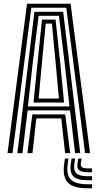

<svg xmlns="http://www.w3.org/2000/svg" viewBox="-20 -820 522 1028"><path d="M20.2 0 124.8 -800H357.8L462.2 0H435.5L334.8 -778.5H147.8L47 0ZM73 0 164.2 -756.8H318.2L409.5 0H382.2L354.8 -228.8H127.8L100.2 0ZM129.5 -250H352L326.5 -480.2L295.5 -735.5H187L155 -480.2ZM159.5 -271.2 180.5 -480.2 205 -715.2H277.5L302.8 -480.2L323 -271.2ZM187 -292.5H295.5L278.2 -480.2L257.8 -693.8H224.8L204.2 -480.2ZM126.8 0 153.2 -207.5H329.2L355.8 0H328.5L308 -186.2H174.5L154 0ZM346.2 29 342 62.5Q335 117.5 360 142Q385 166.5 449 166.5H472.5V188H449Q373.8 188 344.2 158.5Q314.8 129 323 62.5L327.5 29ZM416.5 29 413 54Q411 68.5 419.2 75Q427.5 81.5 449 81.5H472.5V102.2H449Q416 102.2 403.2 90.8Q390.5 79.2 395 54L399.2 29ZM382.2 29 378 58.2Q372.8 93 389.4 108.2Q406 123.5 449 123.5H472.5V145H449Q394.5 145 373.4 124.6Q352.2 104.2 359 58.2L363.5 29Z"/></svg>

Font: Big Shoulders Inline Text ExtraBold
Style: Regular
Weight: 800
Designer: Patric King
Foundry: XO Type Co
Version: Version 1.000